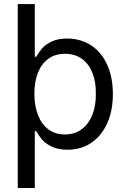

<svg xmlns="http://www.w3.org/2000/svg" viewBox="-20 -727 619 946"><path d="M151.4 -707H67.4V199.2H151.4V-99.6L128.9 -270.5L151.4 -406.2ZM188.5 -489.7C178.7 -478.4 168.6 -464.2 158.2 -447.3H117.2V-81.1H158.2C167.3 -65.4 177.2 -51.3 188 -38.6C198.7 -25.9 214.5 -14.5 235.4 -4.4C256.2 5.7 281.9 10.7 312.5 10.7C356.8 10.7 395.7 -0.5 429.2 -22.9C462.7 -45.4 488.9 -77.3 507.8 -118.7C526.7 -160 536.1 -208.3 536.1 -263.7C536.1 -319 526.7 -367.4 507.8 -408.7C488.9 -450 462.4 -481.8 428.2 -503.9C394 -526 354.8 -537.1 310.5 -537.1C279.9 -537.1 254.4 -532.1 233.9 -522C213.4 -511.9 198.2 -501.1 188.5 -489.7ZM436 -366.7C447.4 -337.1 452.8 -303.4 452.1 -265.6C452.8 -227.2 447.3 -192.9 435.5 -162.6C423.8 -132.3 406.4 -108.4 383.3 -90.8C360.2 -73.2 332.4 -64.5 299.8 -64.5C267.9 -64.5 240.7 -72.9 218.3 -89.8C195.8 -106.8 178.7 -130.4 167 -160.6C155.3 -190.9 149.4 -225.9 149.4 -265.6C149.4 -305.3 155.3 -339.8 167 -369.1C178.7 -398.4 195.8 -421.2 218.3 -437.5C240.7 -453.8 267.9 -461.9 299.8 -461.9C333 -461.9 361.2 -453.5 384.3 -436.5C407.4 -419.6 424.6 -396.3 436 -366.7Z"/></svg>

Font: Pretendard Variable
Style: Regular
Weight: 400
Designer: Base glyphs from Inter by Rasmus Andersson; Hangeul glyphs from Noto Sans CJK(Source Han Sans) by Jang Soo-young and Kan
Foundry: Kil Hyung-jin
Version: Version 1.309;Glyphs 3.2 (3225)